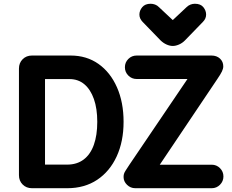

<svg xmlns="http://www.w3.org/2000/svg" viewBox="-20 -993 1226 1013"><path d="M148.8 0Q119 0 99.5 -19.5Q80 -39 80 -68.8V-631.2Q80 -661 99.5 -680.5Q119 -700 148.8 -700H352.8Q436.8 -700 499.5 -655.8Q562.2 -611.5 597.1 -532.5Q632 -453.5 632 -350.2Q632 -246.8 595.6 -167.8Q559.2 -88.8 492.8 -44.4Q426.2 0 334.8 0ZM217.5 -124.5H334.2Q386 -124.5 421.6 -151.5Q457.2 -178.5 475.2 -229.1Q493.2 -279.8 493.2 -350Q493.2 -420 475.4 -470.6Q457.5 -521.2 425 -548.5Q392.5 -575.8 346.5 -575.8H217.5ZM694 0Q668.5 0 650.2 -17.9Q632 -35.8 632 -58.8Q632 -67.8 633.9 -75Q635.8 -82.2 642.8 -93.2Q649.8 -104.2 663.2 -124.5L998.2 -619.2L1094.8 -576.2H701Q675.2 -576.2 657.1 -594.4Q639 -612.5 639 -638.2Q639 -664 657.1 -682Q675.2 -700 701 -700H1095.8Q1123.2 -700 1140.6 -683.9Q1158 -667.8 1158 -642.8Q1158 -631 1150.9 -616Q1143.8 -601 1126.5 -575.8L794 -80.8L761.8 -124H1097Q1122.5 -124 1140.6 -105.9Q1158.8 -87.8 1158.8 -62Q1158.8 -36.5 1140.6 -18.2Q1122.5 0 1097 0ZM774.8 -973.2Q786.2 -973.2 797.9 -969Q809.5 -964.8 818.8 -955.2L938.2 -843.2H844.8L964.2 -955.2Q974.2 -964.8 985.5 -969Q996.8 -973.2 1008.2 -973.2Q1038.2 -973.2 1052.9 -955.2Q1067.5 -937.2 1067.5 -916Q1067.5 -904.8 1063 -895.1Q1058.5 -885.5 1050.5 -877.5L956 -780Q941.8 -765.5 924.2 -758Q906.8 -750.5 891.5 -750.5Q876.2 -750.5 859.1 -758Q842 -765.5 827 -780L732.5 -877.5Q724.8 -885.5 720.1 -895.1Q715.5 -904.8 715.5 -916Q715.5 -937.2 730.5 -955.2Q745.5 -973.2 774.8 -973.2Z"/></svg>

Font: National Park
Style: Regular
Weight: 400
Designer: Andrea Herstowski, Ben Hoepner
Version: Version 1.009